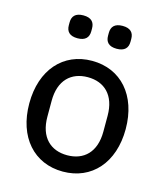

<svg xmlns="http://www.w3.org/2000/svg" viewBox="-111 -812 783 908"><g transform="rotate(15 281.0 -357.5)"><path d="M185 -615C224 -615 240 -634 240 -664V-678C240 -708 224 -727 185 -727C146 -727 130 -708 130 -678V-664C130 -634 146 -615 185 -615ZM377 -615C416 -615 432 -634 432 -664V-678C432 -708 416 -727 377 -727C338 -727 322 -708 322 -678V-664C322 -634 338 -615 377 -615ZM281 12C422 12 517 -94 517 -259C517 -424 422 -530 281 -530C140 -530 45 -424 45 -259C45 -94 140 12 281 12ZM281 -68C200 -68 144 -119 144 -220V-298C144 -399 200 -450 281 -450C362 -450 418 -399 418 -298V-220C418 -119 362 -68 281 -68Z"/></g></svg>

Font: IBM Plex Devanagari Text
Style: Regular
Weight: 450
Designer: Mike Abbink, Paul van der Laan, Pieter van Rosmalen, Erin McLaughlin
Foundry: Bold Monday
Version: Version 1.0